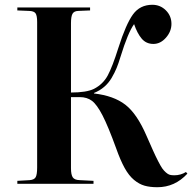

<svg xmlns="http://www.w3.org/2000/svg" viewBox="-20 -761 796 795"><path d="M631.8 14.2Q600.6 14.2 578.4 7.8Q556.2 1.5 534.9 -16.1Q513.7 -33.7 496.1 -65.4Q478.5 -97.2 460.9 -147Q427.7 -238.3 404.5 -283.2Q381.3 -328.1 360.8 -343.5Q340.3 -358.9 310.1 -358.9H273.9V-64.9Q273.9 -37.1 281.5 -26.4Q289.1 -15.6 310.1 -15.1L367.2 -12.2V0H51.8V-12.2L103 -15.1Q121.6 -16.6 127.7 -27.3Q133.8 -38.1 133.8 -67.9V-669.9Q133.8 -696.3 127.2 -705.8Q120.6 -715.3 100.1 -715.8L51.8 -717.8V-730H353V-717.8L304.2 -715.8Q286.6 -715.3 280.3 -704.1Q273.9 -692.9 273.9 -665V-377.9Q338.4 -377.9 369.1 -393.1Q406.2 -412.1 425.8 -448Q445.3 -483.9 470.2 -563Q501.5 -661.1 530.5 -701.2Q559.6 -741.2 610.8 -741.2Q643.6 -741.2 666.7 -718.3Q689.9 -695.3 689.9 -662.1Q689.9 -630.9 667.2 -605Q644.5 -579.1 615.2 -579.1Q585.4 -579.1 566.9 -600.8Q548.3 -622.6 535.2 -661.1Q509.8 -626 479 -525.9Q470.7 -498.5 462.9 -479.5Q455.1 -460.4 442.4 -438.7Q429.7 -417 411.4 -401.4Q393.1 -385.7 369.1 -376V-374Q450.7 -364.7 499 -327.4Q547.4 -290 586.9 -198.2Q604.5 -158.2 614 -137Q623.5 -115.7 634.5 -94.2Q645.5 -72.8 651.9 -63.7Q658.2 -54.7 667 -46.9Q675.8 -39.1 683.3 -37.1Q690.9 -35.2 702.1 -35.2Q728 -35.2 750 -48.8L755.9 -42Q704.1 14.2 631.8 14.2Z"/></svg>

Font: Display Semibold
Style: Regular
Weight: 600
Designer: Latin by Veronika Burian and Jose Scaglione. Greek by Irene Vlachou. Cyrillic by Vera Evstafieva.
Foundry: TypeTogether
Version: Version 3.002